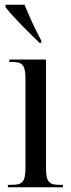

<svg xmlns="http://www.w3.org/2000/svg" viewBox="-20 -786 300 806"><path d="M146 -606H153V-616C125 -667 102 -721 83 -766H3V-756C29 -721 101 -649 146 -606ZM13 0H244V-10H233C186 -10 173 -20 173 -84V-536H19V-526H29C74 -526 87 -515 87 -452V-85C87 -20 74 -10 26 -10H13Z"/></svg>

Font: Noto Serif Display ExtraCondensed
Style: Regular
Weight: 400
Width: 2
Designer: Monotype Design Team
Foundry: Monotype Imaging Inc.
Version: Version 2.009